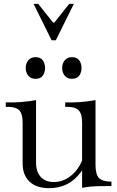

<svg xmlns="http://www.w3.org/2000/svg" viewBox="-20 -970 611 1001"><path d="M236 11Q170 11 134 -23Q98 -57 98 -118V-332Q98 -376 80.5 -394.5Q63 -413 20 -413H10V-436Q51 -435 90 -438Q129 -441 168 -448V-122Q168 -74 192.5 -47.5Q217 -21 261 -21Q307 -21 346.5 -51Q386 -81 408 -133L432 -128Q422 -104 411 -86.5Q400 -69 387 -55Q329 11 236 11ZM408 9V-332Q408 -376 390.5 -394.5Q373 -413 330 -413H320V-436Q361 -435 400 -438Q439 -441 478 -448V-111Q478 -61 496 -42Q514 -23 561 -23V0Q523 0 497.5 0.5Q472 1 451.5 3Q431 5 408 9ZM165 -559Q141 -559 127.5 -575.5Q114 -592 114 -616Q114 -639 127.5 -655.5Q141 -672 165 -672Q191 -672 203 -655.5Q215 -639 215 -616Q215 -592 203 -575.5Q191 -559 165 -559ZM355 -559Q331 -559 317.5 -575.5Q304 -592 304 -616Q304 -639 317.5 -655.5Q331 -672 355 -672Q381 -672 393 -655.5Q405 -639 405 -616Q405 -592 393 -575.5Q381 -559 355 -559ZM249 -760 155 -950H179L257 -852H263L341 -950H365L271 -760Z"/></svg>

Font: Baskervville SC
Style: Regular
Weight: 400
Designer: Alexis Faudot, Rémi Forte, Morgane Pierson, Rafael Ribas, Tanguy Vanlaeys, Rosalie Wagner, Thomas Huot-Marchand
Foundry: ANRT
Version: Version 1.100